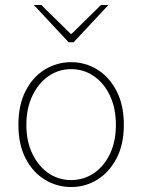

<svg xmlns="http://www.w3.org/2000/svg" viewBox="-20 -740 572 772"><path d="M266 12Q209 12 160.5 -17.5Q112 -47 83 -103Q54 -159 54 -238Q54 -318 83 -374.5Q112 -431 160.5 -460.5Q209 -490 266 -490Q323 -490 371 -460.5Q419 -431 448.5 -374.5Q478 -318 478 -238Q478 -159 448.5 -103Q419 -47 371 -17.5Q323 12 266 12ZM266 -16Q317 -16 358 -44Q399 -72 422.5 -122Q446 -172 446 -238Q446 -304 422.5 -354.5Q399 -405 358 -433.5Q317 -462 266 -462Q215 -462 174.5 -433.5Q134 -405 110 -354.5Q86 -304 86 -238Q86 -172 110 -122Q134 -72 174.5 -44Q215 -16 266 -16ZM256 -570 116 -720H146L264 -604H268L386 -720H416L276 -570Z"/></svg>

Font: Source Sans 3 VF
Style: Regular
Weight: 200
Designer: Paul D. Hunt
Foundry: Adobe
Version: Version 3.046;hotconv 1.0.118;makeotfexe 2.5.65603